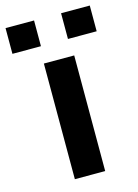

<svg xmlns="http://www.w3.org/2000/svg" viewBox="-163 -783 607 845"><g transform="rotate(-15 140.0 -360.5)"><path d="M-51.8 -604V-721.2H78.1V-604ZM201.2 -604V-721.2H332V-604ZM70.8 0V-526.9H209V0Z"/></g></svg>

Font: Archivo Expanded SemiBold
Style: Regular
Weight: 600
Width: 7
Designer: Hector Gatti
Foundry: Omnibus-Type
Version: Version 2.001